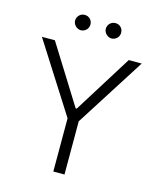

<svg xmlns="http://www.w3.org/2000/svg" viewBox="-131 -1005 911 1098"><g transform="rotate(15 324.0 -456.0)"><path d="M28.4 -727.3H105.1L320.7 -382.1H327.1L542.6 -727.3H619.3L356.9 -315V0H290.8V-315ZM369.3 -866.5Q369.3 -876.1 373 -884.4Q376.8 -892.8 383 -899Q389.2 -905.2 397.5 -908.6Q405.9 -911.9 414.8 -911.9Q424.4 -911.9 432.7 -908.6Q441.1 -905.2 447.3 -899Q453.5 -892.8 456.9 -884.4Q460.2 -876.1 460.2 -866.5Q460.2 -857.6 456.9 -849.3Q453.5 -840.9 447.3 -834.7Q441.1 -828.5 432.7 -824.8Q424.4 -821 414.8 -821Q405.9 -821 397.7 -824.8Q389.6 -828.5 383.2 -834.9Q376.8 -841.3 373 -849.4Q369.3 -857.6 369.3 -866.5ZM187.5 -866.5Q187.5 -876.1 191.2 -884.4Q195 -892.8 201.2 -899Q207.4 -905.2 215.7 -908.6Q224.1 -911.9 233 -911.9Q242.5 -911.9 250.9 -908.6Q259.2 -905.2 265.4 -899Q271.7 -892.8 275 -884.4Q278.4 -876.1 278.4 -866.5Q278.4 -857.6 275 -849.3Q271.7 -840.9 265.4 -834.7Q259.2 -828.5 250.9 -824.8Q242.5 -821 233 -821Q224.1 -821 215.9 -824.8Q207.7 -828.5 201.3 -834.9Q195 -841.3 191.2 -849.4Q187.5 -857.6 187.5 -866.5Z"/></g></svg>

Font: Inter P Light
Style: Regular
Weight: 300
Designer: Rasmus Andersson
Foundry: rsms
Version: Version 3.018;git-588b23468